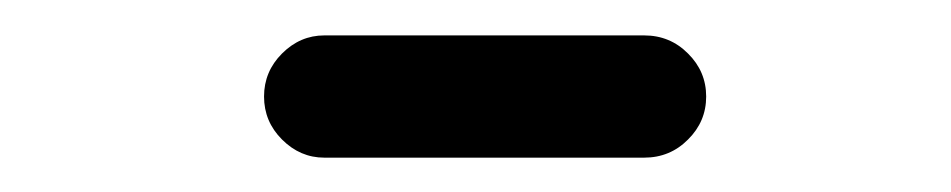

<svg xmlns="http://www.w3.org/2000/svg" viewBox="-20 -567 540 109"><path d="M164.1 -477.5Q150.4 -477.5 140.1 -487.8Q129.9 -498 129.9 -512.2Q129.9 -526.4 140.1 -536.6Q150.4 -546.9 164.1 -546.9H345.7Q360.4 -546.9 370.6 -536.6Q380.9 -526.4 380.9 -512.2Q380.9 -498 370.6 -487.8Q360.4 -477.5 345.7 -477.5Z"/></svg>

Font: Rounded-X Mgen+ 1m regular
Style: Regular
Weight: 400
Designer: [Source Han Sans]
Ryoko NISHIZUKA  (kana & ideographs); Paul D. Hunt (Latin, Greek & Cyrillic); Wenlong ZHANG  (bopomofo
Version: Version 1.059.20150602